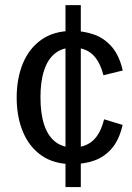

<svg xmlns="http://www.w3.org/2000/svg" viewBox="-20 -632 519 753"><path d="M236.8 101.6V-611.8H296.9V101.6ZM263.2 11.7Q191.4 11.7 143.1 -22Q94.7 -55.7 70.1 -114.7Q45.4 -173.8 45.4 -249Q45.4 -324.2 69.8 -383.3Q94.2 -442.4 142.8 -476.6Q191.4 -510.7 263.7 -510.7Q308.1 -510.7 348.1 -496.8Q388.2 -482.9 418 -449Q447.8 -415 461.4 -355.5L385.7 -336.9Q371.1 -393.1 342 -419.2Q313 -445.3 266.6 -445.3Q224.1 -445.3 195.8 -422.6Q167.5 -399.9 153.1 -356.4Q138.7 -313 138.7 -250.5Q138.7 -186.5 153.3 -142.6Q168 -98.6 196.5 -76.2Q225.1 -53.7 266.6 -53.7Q314 -53.7 344 -80.3Q374 -106.9 388.2 -164.1L460.9 -142.1Q447.3 -83 418.2 -49.6Q389.2 -16.1 349.1 -2.2Q309.1 11.7 263.2 11.7Z"/></svg>

Font: Pontano Sans Medium
Style: Regular
Weight: 500
Designer: Vernon Adams
Foundry: Vernon Adams
Version: Version 2.001